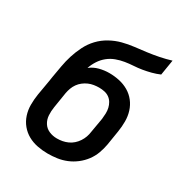

<svg xmlns="http://www.w3.org/2000/svg" viewBox="-173 -863 946 998"><g transform="rotate(30 300.0 -363.5)"><path d="M254 8Q223 8 192 2Q161 -4 135 -18.5Q109 -33 90 -56Q71 -79 61.5 -108Q52 -137 52 -168.5Q52 -200 57 -232L72 -319Q73 -327 74.5 -335Q76 -343 77 -351Q83 -385 89 -419.5Q95 -454 105.5 -487.5Q116 -521 132.5 -554Q149 -587 174 -613.5Q199 -640 231.5 -658Q264 -676 298.5 -685Q333 -694 368 -698Q403 -702 438 -706.5Q473 -711 507.5 -718Q542 -725 575 -735L560 -643Q537 -633 512 -626.5Q487 -620 462.5 -616Q438 -612 413 -610.5Q388 -609 363 -605Q338 -601 313.5 -592Q289 -583 268.5 -566.5Q248 -550 233.5 -527.5Q219 -505 211 -481Q235 -500 264.5 -507.5Q294 -515 323 -515Q354 -515 384 -508.5Q414 -502 439.5 -487Q465 -472 483 -449Q501 -426 510 -397.5Q519 -369 519 -337.5Q519 -306 514 -275L500 -188Q495 -160 485 -133Q475 -106 457.5 -82.5Q440 -59 416 -40.5Q392 -22 365 -11Q338 0 310 4Q282 8 254 8ZM256 -84Q273 -84 289 -87Q305 -90 320.5 -97Q336 -104 349 -115.5Q362 -127 371.5 -141.5Q381 -156 386.5 -171.5Q392 -187 394 -203L409 -290Q411 -307 411.5 -323.5Q412 -340 408.5 -355.5Q405 -371 397 -384.5Q389 -398 376.5 -407Q364 -416 348 -419.5Q332 -423 315 -423Q300 -423 284 -420.5Q268 -418 253 -411.5Q238 -405 224.5 -394.5Q211 -384 201.5 -370.5Q192 -357 186.5 -342Q181 -327 178 -311L163 -217Q159 -192 160.5 -167.5Q162 -143 174.5 -123Q187 -103 209 -93.5Q231 -84 256 -84Z"/></g></svg>

Font: Iosevka Curly SmBdEx
Style: Italic
Weight: 600
Width: 7
Italic angle: -9°
Monospace: yes
Designer: Belleve Invis
Foundry: Belleve Invis
Version: Version 11.1.0; ttfautohint (v1.8.3)